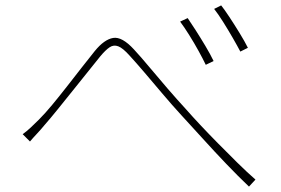

<svg xmlns="http://www.w3.org/2000/svg" viewBox="-20 -728 1040 711"><path d="M64 -231Q79 -242 93 -255Q107 -268 124 -285Q147 -308 173.5 -340Q200 -372 228.5 -408.5Q257 -445 283.5 -479Q310 -513 331 -539Q366 -582 399 -587.5Q432 -593 476 -545Q502 -517 534 -478.5Q566 -440 601.5 -399Q637 -358 671 -321Q692 -297 722.5 -264.5Q753 -232 788 -196.5Q823 -161 858.5 -126Q894 -91 926 -63L902 -37Q862 -75 818 -121Q774 -167 731.5 -214Q689 -261 652 -301Q618 -338 582.5 -380Q547 -422 515 -459.5Q483 -497 460 -522Q435 -550 418 -556.5Q401 -563 386 -553Q371 -543 351 -519Q331 -494 304.5 -461Q278 -428 249.5 -392.5Q221 -357 194 -323.5Q167 -290 145 -265Q132 -249 116.5 -232.5Q101 -216 91 -204ZM675 -661Q686 -645 704 -617Q722 -589 740.5 -558Q759 -527 771 -502L742 -488Q732 -509 715.5 -539Q699 -569 680.5 -598.5Q662 -628 647 -648ZM799 -708Q811 -693 829.5 -665Q848 -637 867 -606Q886 -575 898 -551L870 -537Q859 -558 842 -587.5Q825 -617 806.5 -646.5Q788 -676 773 -695Z"/></svg>

Font: Noto Sans JP
Style: Regular
Weight: 100
Designer: Ryoko NISHIZUKA 西塚涼子 (kana, bopomofo & ideographs); Paul D. Hunt (Latin, Greek & Cyrillic); Sandoll Communications 산돌커뮤니
Foundry: Adobe
Version: Version 2.004;hotconv 1.0.118;makeotfexe 2.5.65603